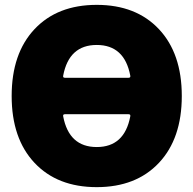

<svg xmlns="http://www.w3.org/2000/svg" viewBox="-20 -760 796 790"><path d="M509 -440Q518 -440 516 -449Q492 -575 378 -575Q264 -575 240 -449Q238 -440 247 -440ZM516 -281Q518 -290 509 -290H247Q238 -290 240 -281Q264 -155 378 -155Q492 -155 516 -281ZM122 -640Q216 -740 378 -740Q540 -740 634 -640Q728 -540 728 -365Q728 -190 634 -90Q540 10 378 10Q216 10 122 -90Q28 -190 28 -365Q28 -540 122 -640Z"/></svg>

Font: Rounded Mplus 1c Black
Style: Regular
Weight: 900
Version: Version 1.059.20150529